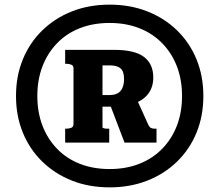

<svg xmlns="http://www.w3.org/2000/svg" viewBox="-20 -769 942 828"><path d="M453 -40Q523 -40 580.5 -62.5Q638 -85 679.5 -127.5Q721 -170 743 -227.5Q765 -285 765 -355Q765 -425 743 -482.5Q721 -540 679.5 -582.5Q638 -625 580.5 -647.5Q523 -670 453 -670Q382 -670 324.5 -647.5Q267 -625 226 -582.5Q185 -540 163 -482.5Q141 -425 141 -355Q141 -285 163 -227.5Q185 -170 226 -127.5Q267 -85 324.5 -62.5Q382 -40 453 -40ZM453 39Q364 39 290.5 10Q217 -19 162.5 -72Q108 -125 78.5 -197Q49 -269 49 -355Q49 -441 78.5 -513Q108 -585 162.5 -638Q217 -691 290.5 -720Q364 -749 453 -749Q541 -749 615 -720Q689 -691 743.5 -638Q798 -585 827.5 -513Q857 -441 857 -355Q857 -269 827.5 -197Q798 -125 743.5 -72Q689 -19 615 10Q541 39 453 39ZM261 -154V-214H265Q278 -214 287.5 -218Q297 -222 297 -234V-474Q297 -486 287.5 -490Q278 -494 265 -494H261V-554H472Q561 -554 601 -523.5Q641 -493 641 -435Q641 -395 621 -367Q601 -339 562.5 -324Q524 -309 469 -309H422V-220Q422 -218 425.5 -216.5Q429 -215 433.5 -214.5Q438 -214 444 -214H451V-154ZM454 -487H422V-359H452Q484 -359 499.5 -376.5Q515 -394 515 -428Q515 -461 500 -474Q485 -487 454 -487ZM448 -335 554 -376 620 -230Q625 -220 631.5 -217Q638 -214 648 -214H655V-154H517Z"/></svg>

Font: Roboto Serif 20pt ExtraBold
Style: Italic
Weight: 800
Italic angle: -10°
Version: Version 1.007